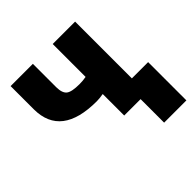

<svg xmlns="http://www.w3.org/2000/svg" viewBox="-183 -678 1003 1003"><g transform="rotate(-45 318.0 -177.0)"><path d="M515.6 0H350.1V-158.7Q321.8 -153.8 301.3 -153.8Q170.9 -153.8 105.2 -204.3Q39.6 -254.9 39.1 -356V-528.3H203.6V-354.5Q204.1 -311.5 224.1 -296.1Q244.1 -280.8 301.3 -280.8Q325.2 -280.8 350.1 -285.2V-528.3H515.6ZM635.7 173.8H471.2V-108.9H635.7Z"/></g></svg>

Font: Roboto
Style: Regular
Weight: 900
Designer: Google
Version: Version 2.001171; 2014